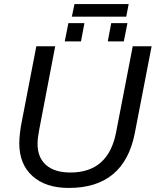

<svg xmlns="http://www.w3.org/2000/svg" viewBox="-20 -916 767 946"><path d="M319 10Q205 10 140 -48.5Q75 -107 75 -210Q75 -232 78.5 -262Q82 -292 86 -310L159 -688H252L173 -276Q169 -255 167 -238Q165 -221 165 -207Q165 -140 207 -103Q249 -66 327 -66Q514 -66 552 -264L634 -688H727L644 -259Q591 10 319 10ZM511 -712 528 -802H608L590 -712ZM299 -712 317 -802H396L379 -712ZM602 -834H334L347 -896H614Z"/></svg>

Font: Libra Sans Modern
Style: Italic
Weight: 400
Italic angle: -12°
Foundry: Stefan Peev, Context Ltd
Version: Version 1.000